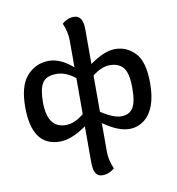

<svg xmlns="http://www.w3.org/2000/svg" viewBox="-91 -712 934 1015"><g transform="rotate(-10 375.5 -204.5)"><path d="M529.8 -68.4Q570.8 -68.4 591.6 -97.9Q612.3 -127.4 612.3 -206.1Q612.3 -284.7 588.1 -314.9Q564 -345.2 514.6 -345.2Q472.2 -345.2 421.9 -306.6V-111.8Q487.3 -68.4 529.8 -68.4ZM376.5 221.2Q330.1 221.2 330.1 145.5V-49.8Q250.5 6.8 187 6.8Q37.1 6.8 37.1 -204.1Q37.1 -319.8 85 -371.8Q132.8 -423.8 202.1 -423.8Q264.6 -423.8 330.1 -366.2V-512.2Q330.1 -556.2 309.1 -604.5Q338.4 -629.9 373 -629.9Q421.4 -629.9 421.4 -554.2V-368.2Q499 -424.3 558.1 -424.3Q619.6 -424.3 664.6 -377.7Q709.5 -331.1 709.5 -214.8Q709.5 -78.6 643.1 -24.4Q607.4 4.9 560.1 4.9Q501 4.9 421.4 -50.8V103.5Q421.4 147.5 442.4 195.8Q413.1 221.2 376.5 221.2ZM233.4 -73.7Q279.8 -73.7 330.1 -115.2V-308.6Q279.8 -348.6 230.5 -348.6Q174.3 -348.6 154.1 -316.2Q133.8 -283.7 133.8 -213.9Q133.8 -73.7 233.4 -73.7Z"/></g></svg>

Font: Bainsley
Style: Regular
Weight: 400
Designer: Paul James MIller
Foundry: High-Logic / Made with FontCreator
Version: Version 1.411;March 28, 2021;FontCreator 13.0.0.2683 64-bit